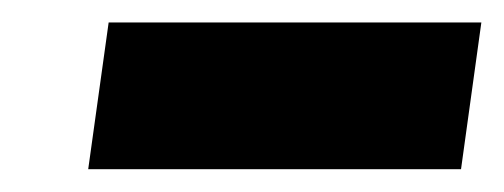

<svg xmlns="http://www.w3.org/2000/svg" viewBox="-20 -350 446 170"><path d="M388.2 -200.2H58.1L76.2 -330.1H406.2Z"/></svg>

Font: Fivo Sans Heavy
Style: Regular
Weight: 900
Designer: Alexander Slobzheninov
Foundry: Alexander Slobzheninov
Version: 1.0